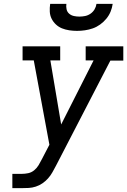

<svg xmlns="http://www.w3.org/2000/svg" viewBox="-20 -975 659 995"><path d="M44 0V-74H93Q109 -74 126 -77.5Q143 -81 157 -92.5Q171 -104 180 -119Q189 -134 197 -150L236 -225L155 -662H97V-735H292V-662H241L297 -330L465 -662H424V-735H619V-661H552L270 -116Q261 -99 251.5 -82Q242 -65 229 -50.5Q216 -36 200 -25Q184 -14 165.5 -8Q147 -2 129 -1Q111 0 93 0ZM379 -815Q359 -815 339 -818Q319 -821 301.5 -828Q284 -835 270 -848Q256 -861 247.5 -878Q239 -895 238 -915Q237 -935 240 -955H324Q322 -941 325 -927Q328 -913 338.5 -904Q349 -895 363 -892Q377 -889 391 -889Q406 -889 421 -892Q436 -895 449 -904Q462 -913 470 -926.5Q478 -940 480 -955H564Q561 -934 553 -914.5Q545 -895 531 -878Q517 -861 499 -848Q481 -835 461 -828Q441 -821 420 -818Q399 -815 379 -815Z"/></svg>

Font: Iosevka Etoile Oblique
Style: Regular
Weight: 400
Italic angle: -9°
Designer: Belleve Invis
Foundry: Belleve Invis
Version: Version 15.5.2; ttfautohint (v1.8.4)